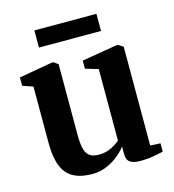

<svg xmlns="http://www.w3.org/2000/svg" viewBox="-108 -802 819 903"><g transform="rotate(-15 301.5 -350.5)"><path d="M463.5 9.5Q432 9.5 415.5 -1.8Q399 -13 399 -41.5V-78.5Q382.5 -56.5 356.8 -36Q331 -15.5 299.2 -2.5Q267.5 10.5 232.5 10.5Q145.5 10.5 107.5 -35.2Q69.5 -81 69.5 -184.5V-458.5L19 -476V-516.5L181.5 -545H189.5L211 -529.5V-185Q211 -144 217.2 -118.5Q223.5 -93 239.5 -81.2Q255.5 -69.5 283.5 -69.5Q308 -69.5 327.8 -76Q347.5 -82.5 362.2 -92Q377 -101.5 387.5 -110.5V-458.5L325 -477V-516.5L495 -545H504.5L528 -529.5V-49L577.5 -46V-5.5Q559.5 -1.5 530.5 4Q501.5 9.5 463.5 9.5ZM444 -712.5V-629H142V-712.5Z"/></g></svg>

Font: Merriweather 72pt
Style: Bold
Weight: 700
Version: Version 2.100